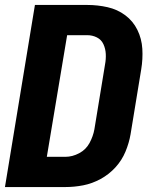

<svg xmlns="http://www.w3.org/2000/svg" viewBox="-20 -755 616 775"><path d="M0 0H244Q280 0 316 -7Q352 -14 386 -32.5Q420 -51 446 -79.5Q472 -108 486.5 -143Q501 -178 507 -213L550 -475Q557 -517 554.5 -558Q552 -599 534.5 -634.5Q517 -670 485.5 -693.5Q454 -717 414 -726Q374 -735 332 -735H121ZM169 -122 251 -613H332Q353 -613 371 -604Q389 -595 397.5 -576.5Q406 -558 407 -537Q408 -516 404 -495L361 -233Q356 -205 341.5 -178Q327 -151 299.5 -136.5Q272 -122 244 -122Z"/></svg>

Font: Iosevka Sparkle Heavy
Style: Italic
Weight: 900
Italic angle: -9°
Designer: Belleve Invis
Foundry: Belleve Invis
Version: Version 4.5.0; ttfautohint (v1.8.3)